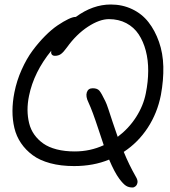

<svg xmlns="http://www.w3.org/2000/svg" viewBox="-20 -729 756 853"><path d="M309.1 8.8Q250 8.8 203.1 -3.9Q156.2 -16.6 125.2 -39.6Q94.2 -62.5 73.5 -93Q52.7 -123.5 43.9 -160.4Q35.2 -197.3 35.4 -236.6Q35.6 -275.9 43.9 -317.9Q54.2 -370.6 76.2 -419.4Q98.1 -468.3 124.5 -503.9Q150.9 -539.6 179.9 -568.8Q209 -598.1 235.8 -616.2Q262.7 -634.3 283.2 -644Q303.7 -653.8 314.9 -653.8H316.9Q392.1 -709 472.2 -709Q523.9 -709 567.4 -688.2Q610.8 -667.5 639.6 -630.6Q668.5 -593.8 686.3 -543.2Q704.1 -492.7 705.6 -433.1Q707 -373.5 694.8 -307.1Q679.2 -227.1 636.5 -161.6Q593.8 -96.2 529.8 -54.2Q552.7 2 583 55.2Q592.8 71.3 590.8 82Q588.9 92.8 582.3 98.4Q575.7 104 568.8 104Q551.8 104 539.6 96.2Q527.3 88.4 509.8 64.9Q488.8 36.6 464.8 -20Q395.5 8.8 309.1 8.8ZM108.9 -303.2Q102.1 -270 102.3 -240Q102.5 -210 109.4 -181.9Q116.2 -153.8 132.3 -131.1Q148.4 -108.4 172.1 -91.6Q195.8 -74.7 231.7 -65.4Q267.6 -56.2 312 -56.2Q380.9 -56.2 440.9 -84Q434.1 -104 418.7 -150.6Q403.3 -197.3 392.8 -225.6Q382.3 -253.9 373 -273.9Q359.9 -300.3 365.7 -318.6Q371.6 -336.9 392.1 -336.9Q412.1 -336.9 421.4 -326.2Q430.7 -315.4 448.2 -278.8Q453.6 -268.1 461.2 -245.1Q468.8 -222.2 480.7 -185.8Q492.7 -149.4 502.9 -121.1Q552.2 -158.2 584.7 -209Q617.2 -259.8 627.9 -314.9Q638.2 -365.7 638.4 -413.8Q638.7 -461.9 627.7 -503.7Q616.7 -545.4 595.9 -576.7Q575.2 -607.9 541.3 -626Q507.3 -644 463.9 -644Q422.4 -644 370.8 -610.4Q319.3 -576.7 277.8 -519Q261.7 -496.6 250.5 -488.8Q239.3 -481 224.1 -481Q214.4 -481 210 -487.1Q205.6 -493.2 208 -503.9Q130.4 -408.7 108.9 -303.2Z"/></svg>

Font: Shantell Sans Irregular
Style: Italic
Weight: 300
Italic angle: -11.31°
Designer: Stephen Nixon, Anya Danilova, Shantell Martin
Foundry: Arrow Type
Version: Version 1.006;[9816181b4]